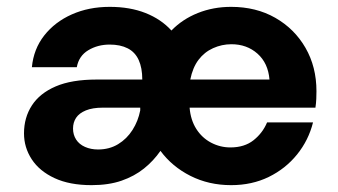

<svg xmlns="http://www.w3.org/2000/svg" viewBox="-20 -528 986 560"><path d="M247 12Q183 12 139 -8.5Q95 -29 72.5 -63.5Q50 -98 50 -139Q50 -185 73 -220.5Q96 -256 142.5 -276Q189 -296 262 -296H395Q395 -330 384.5 -353Q374 -376 352.5 -387Q331 -398 300 -398Q265 -398 237.5 -381.5Q210 -365 204 -332H73Q78 -385 109 -424.5Q140 -464 189.5 -486Q239 -508 300 -508Q359 -508 404.5 -490Q450 -472 480 -439Q512 -472 557 -490Q602 -508 654 -508Q727 -508 783 -476Q839 -444 871 -388.5Q903 -333 903 -262Q903 -252 902.5 -239.5Q902 -227 900 -214H533Q536 -178 552.5 -152Q569 -126 595.5 -112Q622 -98 652 -98Q693 -98 719.5 -119Q746 -140 759 -171H893Q880 -119 846.5 -77.5Q813 -36 764 -12Q715 12 654 12Q589 12 535.5 -15Q482 -42 448 -88Q428 -59 400 -36.5Q372 -14 334.5 -1Q297 12 247 12ZM266 -92Q299 -92 324.5 -107.5Q350 -123 366.5 -149Q383 -175 389 -206V-214H280Q250 -214 230.5 -206Q211 -198 202 -184.5Q193 -171 193 -153Q193 -135 202 -121Q211 -107 228 -99.5Q245 -92 266 -92ZM535 -296H766Q762 -344 731 -371.5Q700 -399 655 -399Q627 -399 601.5 -387.5Q576 -376 559 -353.5Q542 -331 535 -296Z"/></svg>

Font: DM Sans 24pt
Style: Bold
Weight: 700
Designer: Colophon Foundry, Jonny Pinhorn
Foundry: Colophon Foundry
Version: Version 4.004;gftools[0.9.30]